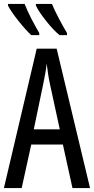

<svg xmlns="http://www.w3.org/2000/svg" viewBox="-20 -963 481 983"><path d="M286 -301H153L202 -536Q207 -562 212 -588.5Q217 -615 219 -638Q222 -615 225.5 -589.5Q229 -564 235 -536ZM351 0H441L270 -714H168L0 0H91L140 -223H302ZM106 -943H21V-934Q37 -903 74.5 -856Q112 -809 140 -783H181V-794Q161 -828 141.5 -865.5Q122 -903 106 -943ZM246 -943H164V-934Q178 -904 216 -856Q254 -808 285 -783H323V-794Q304 -825 280.5 -870Q257 -915 246 -943Z"/></svg>

Font: Noto Sans Display Condensed
Style: Regular
Weight: 400
Width: 3
Designer: Monotype Design Team
Foundry: Monotype Imaging Inc.
Version: Version 1.900